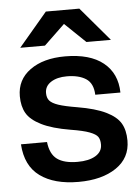

<svg xmlns="http://www.w3.org/2000/svg" viewBox="-53 -774 605 828"><g transform="rotate(-5 249.5 -360.0)"><path d="M253.9 12.2Q148.9 12.2 87.4 -32.5Q25.9 -77.1 20 -170.9H132.8Q138.7 -118.2 168.9 -96.2Q199.2 -74.2 256.8 -74.2Q306.2 -74.2 335 -91.6Q363.8 -108.9 363.8 -140.1Q363.8 -161.1 355.5 -173.3Q347.2 -185.5 320.1 -195.8Q293 -206.1 238.8 -214.8Q159.7 -228 113.8 -251Q67.9 -273.9 50.5 -304Q33.2 -334 33.2 -377.9Q33.2 -449.2 90.6 -490.7Q147.9 -532.2 242.2 -532.2Q349.6 -532.2 407.5 -485.6Q465.3 -439 466.8 -356H357.9Q356 -405.8 325 -425.8Q293.9 -445.8 242.2 -445.8Q200.2 -445.8 173.6 -428.7Q147 -411.6 147 -381.8Q147 -360.8 157.5 -348.6Q168 -336.4 195.3 -327.1Q222.7 -317.9 275.9 -309.1Q354 -295.9 398.9 -273.9Q443.8 -252 461.4 -222.2Q479 -192.4 479 -147Q479 -71.8 417 -29.8Q355 12.2 253.9 12.2ZM53.2 -585.9 176.8 -731.9H321.8L445.8 -585.9H339.8L250 -671.9L160.2 -585.9Z"/></g></svg>

Font: Aspekta 550
Style: Regular
Weight: 550
Designer: Ivo Dolenc
Version: Version 2.000